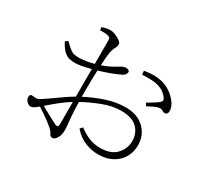

<svg xmlns="http://www.w3.org/2000/svg" viewBox="-158 -986 1316 1240"><g transform="rotate(30 500.0 -366.5)"><path d="M356.9 -75.2V-238.8Q318.8 -215.8 280.5 -185.1Q242.2 -154.3 207 -123Q235.4 -107.4 269 -89.1Q302.7 -70.8 328.1 -58.1Q344.7 -49.8 350.8 -54.9Q356.9 -60.1 356.9 -75.2ZM390.1 -346.2V-296.9Q455.1 -330.6 527.3 -355.2Q599.6 -379.9 675.8 -379.9Q730.5 -379.9 772.5 -357.9Q814.5 -335.9 838.1 -296.6Q861.8 -257.3 861.8 -206.1Q861.8 -155.8 838.4 -115.2Q814.9 -74.7 771 -50.8Q727.1 -26.9 666 -26.9Q619.6 -26.9 570.8 -45.4Q522 -64 480 -111.8L497.1 -129.9Q528.3 -105.5 567.6 -87.6Q606.9 -69.8 657.2 -69.8Q736.3 -69.8 776.1 -112.1Q815.9 -154.3 815.9 -211.9Q815.9 -270.5 776.9 -308.3Q737.8 -346.2 657.2 -346.2Q592.3 -346.2 522 -319.1Q451.7 -292 391.1 -258.8Q392.6 -191.9 395.8 -153.1Q398.9 -114.3 401.4 -91.8Q403.8 -69.3 403.8 -51.8Q403.8 -20.5 389.6 4.2Q375.5 28.8 356 28.8Q342.3 28.8 334.5 12Q326.7 -4.9 301.8 -25.9Q292.5 -34.2 273.4 -48.6Q254.4 -63 231.4 -78.9Q208.5 -94.7 188 -106.9Q164.6 -86.9 152.8 -81.5Q141.1 -76.2 132.8 -76.2Q121.1 -76.2 106 -90.8Q97.7 -99.1 94.7 -106.4Q91.8 -113.8 91.8 -122.1Q91.8 -134.8 96.2 -139.9Q100.6 -145 115.2 -143.1Q136.7 -139.2 147.9 -142.3Q159.2 -145.5 171.9 -153.8Q191.4 -166 222.7 -188.2Q253.9 -210.4 289.3 -235.1Q324.7 -259.8 356.9 -278.8V-327.1V-483.9Q329.1 -476.6 297.4 -470.2Q265.6 -463.9 244.1 -463.9Q222.7 -463.9 201.9 -468Q181.2 -472.2 160.2 -490.5Q139.2 -508.8 116.2 -551.8L134.8 -565.9Q161.6 -540 177.7 -526.9Q193.8 -513.7 210.2 -509.3Q226.6 -504.9 253.9 -505.9Q274.4 -506.8 300 -510.5Q325.7 -514.2 356.9 -522.9V-696.8Q356.9 -711.4 353 -716.3Q349.1 -721.2 337.9 -724.1Q325.2 -727.5 311 -728Q296.9 -728.5 277.8 -728L274.9 -750Q288.6 -754.4 305.2 -758.3Q321.8 -762.2 336.9 -762.2Q352.5 -762.2 374 -753.7Q395.5 -745.1 411.9 -733.2Q428.2 -721.2 428.2 -710Q428.2 -693.4 419.7 -679.2Q411.1 -665 405.8 -642.1Q397.9 -607.4 395 -534.2Q438 -549.3 466.1 -565.2Q494.1 -581.1 512 -591.6Q529.8 -602.1 543 -602.1Q571.8 -602.1 571.8 -584Q571.8 -564 543 -549.8Q514.6 -535.6 471.4 -520Q428.2 -504.4 393.1 -494.1Q390.1 -424.8 390.1 -346.2ZM655.8 -615.2 653.8 -643.1Q693.8 -649.9 723.4 -649.9Q752.9 -649.9 783.2 -643.1Q817.4 -635.7 850.1 -613.8Q882.8 -591.8 904.3 -563Q925.8 -534.2 928.2 -504.9Q928.7 -493.7 925.3 -484.9Q921.9 -476.1 913.1 -474.1Q901.9 -471.2 895 -475.3Q888.2 -479.5 879.4 -483.4Q870.6 -487.3 853 -483.9Q841.8 -481.9 818.8 -470.7Q795.9 -459.5 780.8 -451.2L768.1 -471.2Q778.3 -477.1 795.2 -487.1Q812 -497.1 827.4 -507.6Q842.8 -518.1 850.1 -524.9Q858.4 -533.2 857.9 -540.5Q857.4 -547.9 849.1 -559.1Q827.1 -588.4 795.9 -601.1Q764.6 -613.8 728.5 -615.7Q692.4 -617.7 655.8 -615.2Z"/></g></svg>

Font: Source Han Serif CN ExtraLight
Style: Regular
Weight: 250
Designer: Ryoko NISHIZUKA  (kana & ideographs); Frank Grießhammer (Latin, Greek & Cyrillic); Wenlong ZHANG  (bopomofo); Sandoll Co
Foundry: Adobe Systems Incorporated
Version: Version 1.001;PS 1.001;hotconv 16.6.54;makeotf.lib2.5.65590